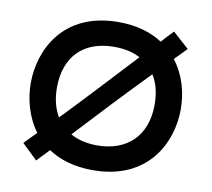

<svg xmlns="http://www.w3.org/2000/svg" viewBox="-65 -599 758 687"><g transform="rotate(10 313.5 -255.0)"><path d="M530 -428 573 -472 514 -525C499 -510 486 -495 473 -481C432 -508 380 -524 313 -524C112 -524 41 -375 41 -255C41 -198 57 -134 95 -83C82 -69 67 -55 52 -39L108 15C123 -1 137 -16 151 -30C192 -3 245 14 313 14C515 14 586 -135 586 -255C586 -313 570 -377 530 -428ZM136 -255C136 -368 202 -434 313 -434C350 -434 382 -427 408 -413C313 -311 258 -251 162 -151C145 -179 136 -214 136 -255ZM313 -76C275 -76 242 -84 216 -99C311 -201 367 -261 464 -361C482 -333 491 -297 491 -255C491 -142 422 -76 313 -76Z"/></g></svg>

Font: Hibana SubMedium
Style: Regular
Weight: 500
Width: 6
Designer: pygmalion
Foundry: ybstudio
Version: Version 0.930;hotconv 1.0.109;makeotfexe 2.5.65596